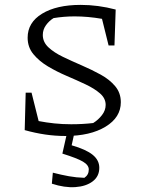

<svg xmlns="http://www.w3.org/2000/svg" viewBox="-20 -548 590 785"><path d="M247 8Q206 8 165 2Q124 -4 81 -16L85 -169H109L138 -53Q169 -47 202 -43.5Q235 -40 271 -40Q319 -40 361 -45Q382 -58 397 -77.5Q412 -97 412 -119Q412 -146 389 -166Q366 -186 330 -203Q294 -220 253 -237.5Q212 -255 176 -276.5Q140 -298 116.5 -326.5Q93 -355 93 -394Q93 -456 152 -492Q211 -528 310 -528Q381 -528 453 -509L448 -362H424L397 -471Q339 -481 285 -481Q242 -481 199 -474Q181 -463 168 -445Q155 -427 155 -405Q155 -376 178 -354.5Q201 -333 237.5 -315.5Q274 -298 314.5 -280.5Q355 -263 391.5 -243Q428 -223 451 -195.5Q474 -168 474 -130Q474 -68 411.5 -30Q349 8 247 8ZM256 -13H286L273 46Q332 63 359 85Q386 107 386 138Q386 173 359 193.5Q332 214 288 217Q244 220 192 203L196 158Q231 167 261.5 172.5Q292 178 325 179Q343 167 343 145Q343 127 319.5 113Q296 99 235 80Z"/></svg>

Font: Piazzolla SC Light
Style: Regular
Weight: 300
Designer: Juan Pablo del Peral
Foundry: Huerta Tipografica
Version: Version 1.330